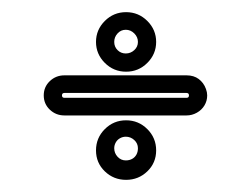

<svg xmlns="http://www.w3.org/2000/svg" viewBox="-20 -458 413 316"><path d="M287 -268H86Q72 -268 62 -277.5Q52 -287 52 -301Q52 -315 62 -324.5Q72 -334 86 -334H287Q293 -334 298 -332.5Q303 -331 307 -328Q311 -325 314 -321Q317 -317 319 -311.5Q321 -306 321 -301Q321 -292 316.5 -284.5Q312 -277 304 -272.5Q296 -268 287 -268ZM86 -305Q82 -305 82 -301Q82 -297 86 -297H287Q291 -297 291 -301Q291 -305 287 -305ZM222.5 -354.5Q208 -340 187.5 -340Q167 -340 152.5 -354.5Q138 -369 138 -389Q138 -409 152.5 -423.5Q167 -438 187.5 -438Q208 -438 222.5 -423.5Q237 -409 237 -389Q237 -369 222.5 -354.5ZM201 -403Q195 -409 187 -409Q179 -409 173.5 -403Q168 -397 168 -389Q168 -381 173.5 -375.5Q179 -370 187 -370Q195 -370 201 -375.5Q207 -381 207 -389Q207 -397 201 -403ZM222.5 -176Q208 -162 187.5 -162Q167 -162 152.5 -176Q138 -190 138 -210.5Q138 -231 152.5 -245.5Q167 -260 187.5 -260Q208 -260 222.5 -245.5Q237 -231 237 -210.5Q237 -190 222.5 -176ZM187 -233Q182 -233 177.5 -230.5Q173 -228 170.5 -223.5Q168 -219 168 -214Q168 -206 173.5 -200Q179 -194 187 -194Q193 -194 197.5 -196.5Q202 -199 204.5 -203.5Q207 -208 207 -214Q207 -222 201 -227.5Q195 -233 187 -233Z"/></svg>

Font: Soda Fountain
Style: InlineOblique
Weight: 400
Version: Version 1.0